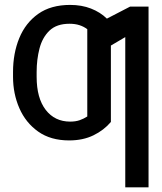

<svg xmlns="http://www.w3.org/2000/svg" viewBox="-20 -573 671 797"><path d="M596.6 -545.5V204.5H500V-419L440.3 -383.9V-66.8Q411.6 -32.7 368.1 -11.4Q324.6 9.9 267 9.9Q190.3 9.9 138.5 -26.8Q86.6 -63.6 60.4 -123.8Q34.1 -183.9 34.1 -254.3V-274.1Q34.1 -351.6 60 -414.8Q85.9 -478 138.5 -515.3Q191.1 -552.6 271.3 -552.6Q318.9 -552.6 357.4 -537.6Q396 -522.7 423.7 -495.7L519.9 -545.5ZM271.3 -68.2Q293.7 -68.2 310.5 -74Q327.4 -79.9 342.3 -89.5V-451.7Q328.5 -462.4 310.2 -468.4Q291.9 -474.4 268.5 -474.4Q215.2 -474.4 185.5 -446Q155.9 -417.6 144 -371.8Q132.1 -326 132.1 -274.1V-254.3Q132.1 -165.8 169.7 -117Q207.4 -68.2 271.3 -68.2Z"/></svg>

Font: Inter Zeller
Style: Regular
Weight: 400
Designer: Rasmus Andersson; Joe Bland
Foundry: zeller
Version: Version 3.015;git-dec3a8cb1